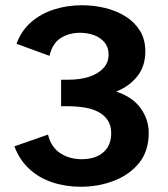

<svg xmlns="http://www.w3.org/2000/svg" viewBox="-20 -700 640 732"><path d="M288 12Q230 12 179 -5Q128 -22 91 -56.5Q54 -91 35 -142L163 -187Q175 -138 210.5 -115.5Q246 -93 291 -93Q326 -93 351 -104.5Q376 -116 390 -138Q404 -160 404 -192Q404 -221 391 -241Q378 -261 355.5 -273Q333 -285 303 -290Q273 -295 238 -295H213V-396H238Q286 -396 320.5 -407.5Q355 -419 374.5 -440.5Q394 -462 394 -492Q394 -520 378.5 -538.5Q363 -557 338.5 -566Q314 -575 285 -575Q243 -575 211 -554.5Q179 -534 169 -487L43 -533Q61 -583 98.5 -615.5Q136 -648 186 -664Q236 -680 292 -680Q338 -680 381 -669.5Q424 -659 458.5 -637.5Q493 -616 513.5 -583Q534 -550 534 -504Q534 -447 503 -408.5Q472 -370 423 -351Q486 -330 516.5 -287Q547 -244 547 -194Q547 -124 510.5 -79Q474 -34 415 -11Q356 12 288 12Z"/></svg>

Font: Atkinson Hyperlegible Next
Style: Bold
Weight: 700
Designer: Elliott Scott, Megan Eiswerth, Linus Boman, Theodore Petrosky, Letters from Sweden
Foundry: Applied Design Works, Letters from Sweden
Version: Version 2.001